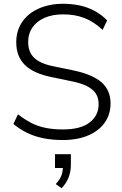

<svg xmlns="http://www.w3.org/2000/svg" viewBox="-20 -733 647 1016"><path d="M312 8Q257 8 209.5 -1.5Q162 -11 122.5 -30.5Q83 -50 51 -77L75 -128Q110 -101 144.5 -83Q179 -65 220.5 -56.5Q262 -48 312 -48Q407 -48 454.5 -85Q502 -122 502 -182Q502 -215 487 -238Q472 -261 439.5 -277.5Q407 -294 354 -304L253 -325Q158 -344 112 -389Q66 -434 66 -509Q66 -571 97.5 -617Q129 -663 185.5 -688Q242 -713 314 -713Q362 -713 404.5 -703.5Q447 -694 483 -674Q519 -654 547 -625L523 -575Q477 -618 427 -637.5Q377 -657 314 -657Q258 -657 216.5 -639Q175 -621 152 -588Q129 -555 129 -510Q129 -458 161 -427Q193 -396 264 -382L366 -361Q467 -340 516 -298.5Q565 -257 565 -185Q565 -128 534.5 -84.5Q504 -41 447 -16.5Q390 8 312 8ZM306 263 275 241Q298 216 305.5 194Q313 172 313 148L331 156H271V83H355V140Q355 176 342.5 207Q330 238 306 263Z"/></svg>

Font: Nunito Sans 12pt Light
Style: Regular
Weight: 300
Designer: Vernon Adams
Foundry: Vernon Adams
Version: Version 3.101;gftools[0.9.27]